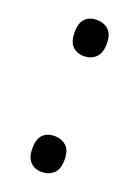

<svg xmlns="http://www.w3.org/2000/svg" viewBox="-113 -598 480 662"><g transform="rotate(20 126.5 -267.0)"><path d="M68 -480Q68 -515 84 -530.5Q100 -546 126 -546Q152 -546 169 -530.5Q186 -515 186 -480Q186 -445 168.5 -429Q151 -413 126 -413Q100 -413 84 -429Q68 -445 68 -480ZM68 -54Q68 -89 84 -104.5Q100 -120 126 -120Q151 -120 168.5 -105Q186 -90 186 -54Q186 -19 168.5 -3.5Q151 12 126 12Q100 12 84 -4Q68 -20 68 -54Z"/></g></svg>

Font: Noto Sans SemiCondensed
Style: Regular
Weight: 400
Width: 4
Designer: Monotype Design Team
Foundry: Monotype Imaging Inc.
Version: Version 2.013; ttfautohint (v1.8.4.7-5d5b)